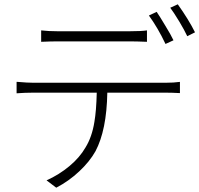

<svg xmlns="http://www.w3.org/2000/svg" viewBox="-20 -843 925 891"><path d="M241 28 196 -6Q254 -32 302 -72Q350 -112 377 -159Q407 -208 418 -277Q427 -328 429 -413H134Q96 -413 57 -410V-463Q59 -463 62 -463Q107 -459 134 -459H441H749Q786 -459 815 -463V-411Q777 -413 749 -413H478Q475 -239 423 -141Q396 -93 348 -48Q299 -2 241 28ZM748 -639Q713 -713 671 -771L707 -788Q722 -766 747 -724Q773 -682 785 -656ZM171 -649V-702Q204 -698 246 -698H414H583Q637 -698 662 -702V-649Q612 -651 583 -651H248Q215 -651 171 -649ZM849 -675Q836 -703 812 -743Q784 -789 770 -807L805 -823Q855 -753 885 -693Z"/></svg>

Font: GenSekiGothic TW L
Style: Regular
Weight: 300
Version: Version 1.501;PS 1;hotconv 16.6.51;makeotf.lib2.5.65220